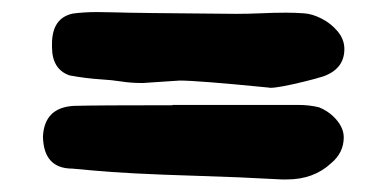

<svg xmlns="http://www.w3.org/2000/svg" viewBox="-20 -462 626 312"><path d="M419.4 -319.3 415.5 -319.8Q301.3 -331.1 272 -331.1L211.9 -327.1Q192.4 -327.1 177 -329.6Q161.6 -332 144.5 -333Q120.1 -334.5 93.3 -339.4Q64.5 -349.1 64.5 -385.7V-390.6Q64.5 -432.6 98.1 -439.9Q116.2 -442.4 138.2 -442.4L167.5 -441.9Q189.9 -440.9 363.3 -439.5Q383.3 -439.5 403.6 -440.4Q423.8 -441.4 444.8 -441.4Q459.5 -441.4 473.6 -440.4Q487.8 -439.5 502.9 -431.6Q518.1 -423.8 528.8 -410.9Q539.6 -397.9 539.6 -382.3Q539.6 -350.1 505.4 -337.9Q493.2 -334 475.1 -329.6Q433.1 -319.3 419.4 -319.3ZM446.3 -170.4H438Q367.7 -174.3 299.3 -176.3Q185.5 -179.7 129.4 -185.1L97.7 -188Q50.8 -188 49.8 -240.2Q52.2 -287.6 100.6 -290Q139.2 -291 260.7 -291V-291.5H463.9Q482.9 -291.5 498.5 -287.6Q511.7 -282.2 521 -273.4Q538.6 -256.8 538.6 -238.8Q538.6 -213.9 518.1 -196.8Q489.7 -170.4 446.3 -170.4Z"/></svg>

Font: X Typewriter
Style: Bold
Weight: 700
Designer: GGBot
Version: 0.10